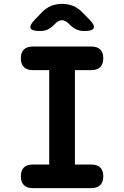

<svg xmlns="http://www.w3.org/2000/svg" viewBox="-20 -970 640 990"><path d="M366.3 -121.5H451.4Q481.2 -121.5 496.9 -106.2Q512.5 -90.9 512.5 -61.1Q512.5 -31.3 496.9 -15.7Q481.2 0 451.4 0H148.6Q118.8 0 103.1 -15.7Q87.5 -31.3 87.5 -61.1Q87.5 -90.9 103.1 -106.2Q118.8 -121.5 148.6 -121.5H233.7V-608.5H148.6Q118.8 -608.5 103.1 -624.1Q87.5 -639.8 87.5 -669.6Q87.5 -699.4 103.1 -714.7Q118.8 -730 148.6 -730H451.4Q481.2 -730 496.9 -714.7Q512.5 -699.4 512.5 -669.6Q512.5 -639.8 496.9 -624.1Q481.2 -608.5 451.4 -608.5H366.3ZM186.3 -810Q143.9 -810 137.5 -824.8Q131.1 -839.6 160.7 -869.9L195.7 -906.3Q217.7 -929 243.4 -939.5Q269.2 -950 300 -950Q330.8 -950 356.7 -939.5Q382.6 -929 404.6 -906.3L440.6 -869.6Q469.9 -840.3 463.3 -825.2Q456.7 -810 415.3 -810Q394.1 -810 376.9 -817.1Q359.8 -824.1 344.3 -838.6L332.8 -849.5Q316 -865.6 298.9 -865.6Q281.8 -865.6 265.7 -848.8L256.9 -840.3Q242.1 -824.8 224.8 -817.4Q207.5 -810 186.3 -810Z"/></svg>

Font: Maple Mono
Style: Regular
Weight: 400
Monospace: yes
Designer: subframe7536
Version: Version 7.300